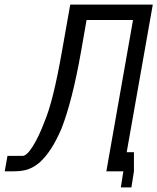

<svg xmlns="http://www.w3.org/2000/svg" viewBox="-50 -745 684 835"><path d="M-17.5 -67H48Q66.5 -67 92.8 -109Q119 -151 142 -212Q162.5 -260 181.2 -335.5Q200 -411 220.5 -527.5L255.5 -725H614.5L501 -83H532.5V0L521.5 70H475.5L486.5 0H412.5L528.5 -658H326.5L301.5 -515.5Q264 -304.5 217.5 -186Q195.5 -134.5 172.5 -99Q149.5 -63.5 122.5 -38.5Q96.5 -17 71.5 -8.5Q46.5 0 10.5 0H-29.5Z"/></svg>

Font: JuliaMono Light
Style: Italic
Weight: 300
Italic angle: -9°
Monospace: yes
Designer: cormullion
Foundry: corm
Version: Version 0.054; ttfautohint (v1.8.4)